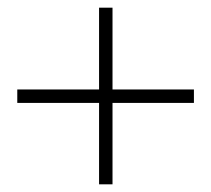

<svg xmlns="http://www.w3.org/2000/svg" viewBox="-20 -570 550 500"><path d="M25 -337H485V-302H25ZM273 -550V-90H238V-550Z"/></svg>

Font: Brygada 1918 SemiBold
Style: Regular
Weight: 600
Designer: Mateusz Machalski | Borys Kosmynka | Przemek Hoffer
Foundry: NIEPODLEGLA 2018
Version: Version 3.006